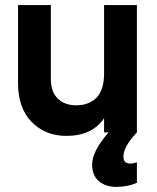

<svg xmlns="http://www.w3.org/2000/svg" viewBox="-20 -520 617 754"><path d="M517.6 -500Q517.6 -375 517.6 0Q464.8 55.7 464.8 94.7Q464.8 122.1 490.2 122.1Q502 123 517.6 117.2Q517.6 143.6 517.6 198.2Q480.5 213.9 436.5 213.9Q394.5 213.9 368.2 191.4Q341.8 168.9 341.8 126Q341.8 74.2 406.2 0Q400.4 0 388.7 0Q388.7 -13.7 388.7 -55.7Q341.8 13.7 240.2 13.7Q158.2 13.7 104.5 -41Q50.8 -95.7 50.8 -193.4Q50.8 -294.9 50.8 -500Q83 -500 179.7 -500Q179.7 -427.7 179.7 -209Q179.7 -159.2 207 -132.8Q234.4 -106.4 279.3 -106.4Q329.1 -106.4 359.4 -136.7Q388.7 -168 388.7 -230.5Q388.7 -320.3 388.7 -500Q420.9 -500 517.6 -500Z"/></svg>

Font: LeFont
Style: Regular
Weight: 700
Designer: Leryon MEDIA
Version: Version 1.0